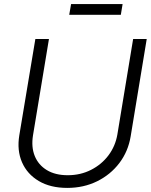

<svg xmlns="http://www.w3.org/2000/svg" viewBox="-20 -921 749 952"><path d="M313.5 10.7Q230 10.7 172.4 -23.4Q114.7 -57.6 89.1 -116.5Q63.5 -175.3 75.7 -250L155.3 -727.5H222.7L143.6 -250Q134.3 -191.9 152.3 -147.5Q170.4 -103 212.2 -77.6Q253.9 -52.2 315.9 -52.2Q379.4 -52.2 431.6 -78.9Q483.9 -105.5 518.1 -151.1Q552.2 -196.8 562 -254.4L640.1 -727.5H707.5L627.9 -245.1Q615.7 -170.4 571.8 -112.5Q527.8 -54.7 461.2 -22Q394.5 10.7 313.5 10.7ZM587.9 -900.9 579.1 -847.7H323.2L332.5 -900.9Z"/></svg>

Font: Inter 24pt Light
Style: Italic
Weight: 300
Italic angle: -9.3988°
Designer: Rasmus Andersson
Foundry: rsms
Version: Version 4.001;git-66647c0bb